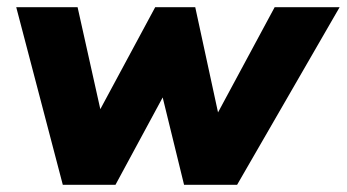

<svg xmlns="http://www.w3.org/2000/svg" viewBox="-20 -512 961 532"><path d="M154 0 25 -492H195L265 -178H241L410 -492H521L589 -178H572L741 -492H921L637 0H490L408 -335H481L300 0Z"/></svg>

Font: Nunito Sans 12pt ExtraLight 12pt Black
Style: Italic
Weight: 900
Italic angle: -9°
Version: Version 3.101;gftools[0.9.27]